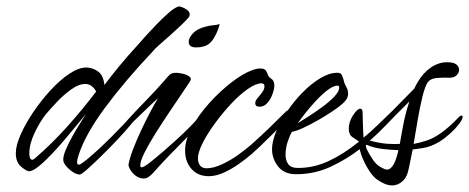

<svg xmlns="http://www.w3.org/2000/svg" viewBox="-20 -521 1425 583"><path d="M222 9Q213 9 201.5 1.5Q190 -6 181 -16.5Q172 -27 172 -36Q172 -48 180 -67Q188 -86 200 -107.5Q212 -129 223.5 -147Q235 -165 241 -175Q233 -165 216 -144.5Q199 -124 178.5 -99.5Q158 -75 136.5 -52.5Q115 -30 97 -15.5Q79 -1 68 -1Q61 -1 44.5 -14.5Q28 -28 28 -56Q28 -79 42.5 -112Q57 -145 81 -180.5Q105 -216 133.5 -247Q162 -278 190.5 -297Q219 -316 242 -316Q260 -316 277 -304.5Q294 -293 297 -263Q319 -292 341.5 -319.5Q364 -347 405 -392Q410 -398 424 -413.5Q438 -429 456 -447.5Q474 -466 491.5 -481.5Q509 -497 521 -501Q526 -503 541 -495.5Q556 -488 556 -477Q556 -471 551 -466Q545 -459 530.5 -445Q516 -431 498 -415Q480 -399 464.5 -385.5Q449 -372 443 -364Q359 -275 299 -194Q239 -113 219 -51Q214 -36 214 -30Q214 -21 219 -21Q223 -21 229 -25.5Q235 -30 243 -36Q259 -49 279.5 -68Q300 -87 320 -107Q340 -127 355.5 -143.5Q371 -160 377 -167Q379 -169 381.5 -171.5Q384 -174 387 -174Q394 -174 394 -167Q394 -163 378 -143.5Q362 -124 338 -98.5Q314 -73 289 -48.5Q264 -24 245.5 -7.5Q227 9 222 9ZM78 -36Q82 -36 87 -41Q138 -85 184.5 -137Q231 -189 272 -243Q267 -253 258.5 -259.5Q250 -266 239 -266Q219 -266 195.5 -249Q172 -232 152 -210.5Q132 -189 120 -175Q102 -153 85.5 -118.5Q69 -84 69 -55Q69 -36 78 -36Z M576 -377Q553 -377 553 -394Q553 -406 566 -420Q579 -434 604 -440Q619 -444 628.5 -444.5Q638 -445 647 -448Q643 -429 630.5 -407Q618 -385 598 -380Q588 -377 576 -377ZM416 21Q400 21 386.5 8Q373 -5 370 -20Q373 -39 383.5 -66.5Q394 -94 408 -124Q422 -154 436 -180.5Q450 -207 460 -223Q441 -206 419.5 -185Q398 -164 379 -146Q378 -145 374.5 -142Q371 -139 368 -139Q361 -139 361 -145Q361 -150 365 -154Q392 -184 421.5 -214Q451 -244 479 -276Q488 -287 494.5 -293.5Q501 -300 515 -300Q521 -300 533.5 -297.5Q546 -295 554.5 -289Q563 -283 557 -274Q550 -263 533 -238Q516 -213 494.5 -181Q473 -149 452.5 -116.5Q432 -84 419 -58Q406 -32 406 -19Q406 -13 410 -13Q416 -13 430.5 -24Q445 -35 459.5 -47.5Q474 -60 479 -64Q508 -89 536 -115.5Q564 -142 589 -171Q591 -173 594.5 -177Q598 -181 602 -181Q607 -181 607 -175Q607 -168 602 -161Q589 -145 573 -129.5Q557 -114 543 -99Q517 -73 492.5 -47.5Q468 -22 444 5Q439 11 431.5 16Q424 21 416 21Z M614 14Q581 14 561.5 -8Q542 -30 542 -64Q542 -96 562.5 -134Q583 -172 615.5 -208Q648 -244 683 -271Q718 -298 746 -308Q759 -313 770 -313Q783 -313 787 -307Q791 -301 793.5 -294Q796 -287 802 -283Q813 -277 813 -262Q813 -251 807.5 -235.5Q802 -220 792 -208.5Q782 -197 768 -197Q755 -197 755 -208Q755 -215 762 -223Q769 -231 776 -240.5Q783 -250 783 -259Q783 -268 774 -268Q757 -268 732 -250.5Q707 -233 681 -205Q655 -177 632 -145.5Q609 -114 595 -86Q581 -58 581 -40Q581 -27 587.5 -18.5Q594 -10 607 -10Q628 -10 654 -22Q680 -34 703.5 -51Q727 -68 742 -81Q770 -106 796.5 -131.5Q823 -157 849 -183Q852 -186 856 -186Q865 -186 865 -178Q865 -174 849 -156.5Q833 -139 811 -117Q789 -95 770 -77Q751 -59 745 -54Q729 -40 706.5 -24Q684 -8 660 3Q636 14 614 14Z M1171 42Q1159 42 1146.5 36.5Q1134 31 1122 22Q1109 11 1097 -9Q1085 -29 1077 -51L1072 -68Q1032 -37 983.5 -14.5Q935 8 879 8Q843 8 824.5 -15.5Q806 -39 806 -68Q806 -91 818.5 -121.5Q831 -152 852 -183Q873 -214 899 -240.5Q925 -267 952.5 -283.5Q980 -300 1004 -300Q1012 -300 1015.5 -296.5Q1019 -293 1021 -285Q1023 -281 1024 -276Q1025 -271 1027 -266Q1031 -259 1034 -252Q1037 -245 1037 -237Q1037 -227 1032 -219.5Q1027 -212 1020 -206Q1010 -197 990 -183.5Q970 -170 946.5 -156.5Q923 -143 901.5 -133Q880 -123 867 -121Q863 -117 855 -95Q847 -73 847 -51Q847 -35 855 -23Q863 -11 885 -11Q933 -11 978 -32Q1023 -53 1069 -90V-92Q1062 -97 1050.5 -104.5Q1039 -112 1039 -130Q1039 -151 1052 -171Q1065 -191 1074 -191Q1081 -191 1081 -179Q1081 -175 1081.5 -159.5Q1082 -144 1082.5 -128Q1083 -112 1084 -103Q1106 -121 1127.5 -142Q1149 -163 1172 -185L1238 -252Q1243 -263 1248 -271Q1264 -299 1287.5 -315.5Q1311 -332 1338 -332Q1358 -332 1366 -325Q1374 -318 1374 -309Q1374 -300 1366.5 -292.5Q1359 -285 1345 -285Q1323 -286 1304.5 -284Q1286 -282 1278 -270Q1270 -257 1262.5 -226.5Q1255 -196 1248.5 -158Q1242 -120 1236 -84Q1257 -88 1276.5 -94.5Q1296 -101 1319 -117Q1342 -133 1372 -164Q1377 -170 1382 -170Q1385 -170 1385 -166Q1385 -164 1383 -159Q1381 -154 1375 -146Q1363 -130 1345.5 -114.5Q1328 -99 1315 -91Q1288 -75 1264 -71.5Q1240 -68 1233 -67Q1229 -46 1226 -32.5Q1223 -19 1222 -13Q1217 16 1202.5 29Q1188 42 1171 42ZM884 -147Q894 -153 914.5 -166Q935 -179 957 -195Q979 -211 994.5 -227Q1010 -243 1010 -255Q1010 -261 1005 -261Q992 -261 974 -247Q956 -233 938 -213.5Q920 -194 905.5 -175.5Q891 -157 884 -147ZM1194 -84Q1196 -93 1202.5 -131.5Q1209 -170 1223 -213L1185 -175Q1169 -159 1149 -138Q1129 -117 1103 -94Q1134 -86 1155.5 -84.5Q1177 -83 1194 -84ZM1156 -6Q1164 -6 1172.5 -17.5Q1181 -29 1189 -61Q1189 -64 1190 -65Q1166 -66 1143.5 -68.5Q1121 -71 1101 -78Q1097 -81 1094 -81Q1091 -81 1091 -78Q1091 -77 1091.5 -74.5Q1092 -72 1093 -69Q1101 -53 1112 -36.5Q1123 -20 1137 -13Q1142 -10 1147 -8Q1152 -6 1156 -6Z"/></svg>

Font: Hurricane
Style: Regular
Weight: 400
Designer: Robert E. Leuschke
Foundry: Robert E. Leuschke
Version: Version 1.010; ttfautohint (v1.8.3)